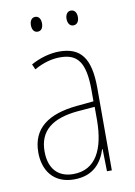

<svg xmlns="http://www.w3.org/2000/svg" viewBox="-82 -753 573 817"><g transform="rotate(-10 205.0 -345.0)"><path d="M104 -668C104 -651 111 -636 128 -636C144 -636 152 -649 152 -668C152 -686 144 -700 128 -700C111 -700 104 -684 104 -668ZM258 -668C258 -651 266 -636 282 -636C299 -636 307 -650 307 -668C307 -686 299 -700 282 -700C266 -700 258 -685 258 -668ZM203 -537C162 -537 118 -524 80 -503L90 -480C133 -504 170 -512 203 -512C278 -512 310 -471 310 -351V-303L237 -296C113 -284 41 -234 41 -129C41 -53 82 10 172 10C258 10 294 -43 311 -96H313L315 0H336V-356C336 -486 295 -537 203 -537ZM237 -273 311 -279V-220C310 -98 271 -13 172 -13C106 -13 68 -55 68 -129C68 -219 127 -263 237 -273Z"/></g></svg>

Font: Noto Sans Hebrew Condensed Thin
Style: Regular
Weight: 100
Width: 3
Designer: Monotype Design Team
Foundry: Monotype Imaging Inc.
Version: Version 2.004